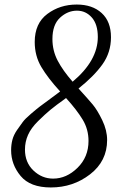

<svg xmlns="http://www.w3.org/2000/svg" viewBox="-20 -739 567 846"><path d="M29 -77Q29 -101 34.5 -122.5Q40 -144 55 -166L80 -201Q90 -215 117 -238Q144 -261 156 -270L202 -304L245 -336Q191 -395 162 -444Q133 -493 133 -554Q133 -636 188.5 -677.5Q244 -719 318 -719Q387 -719 428 -681.5Q469 -644 469 -575Q469 -508 431.5 -455.5Q394 -403 326 -349Q368 -303 388.5 -278.5Q409 -254 430.5 -209.5Q452 -165 452 -122Q452 -29 377 29Q302 87 204 87Q113 87 71 36.5Q29 -14 29 -77ZM90 -80Q90 -23 127.5 12.5Q165 48 214 48Q273 48 321.5 0.5Q370 -47 370 -118Q370 -169 344.5 -211.5Q319 -254 271 -307Q225 -274 202 -255Q179 -236 148 -205.5Q117 -175 103.5 -144.5Q90 -114 90 -80ZM211 -567Q211 -516 234 -472Q257 -428 300 -379Q411 -472 411 -576Q411 -632 384.5 -662Q358 -692 319 -692Q278 -692 244.5 -661Q211 -630 211 -567Z"/></svg>

Font: DancingScriptRegular
Style: Regular
Weight: 400
Designer: Pablo Impallari
Foundry: Pablo Impallari. www.impallari.com
Version: Version 1.002